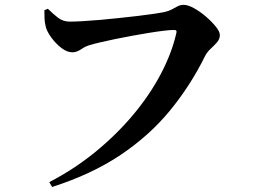

<svg xmlns="http://www.w3.org/2000/svg" viewBox="-20 -734 1040 787"><path d="M182 12.5Q284.7 -40.7 371.6 -111.8Q458.5 -182.9 526.6 -264.4Q594.7 -345.9 639.6 -431.6Q684.5 -517.2 703 -599.2Q704.8 -605.9 702.1 -608.5Q699.4 -611.2 694.1 -611.2Q677.3 -611.2 649.5 -607.8Q621.8 -604.4 587.5 -598.8Q553.2 -593.2 517.3 -586.6Q481.4 -580.1 448.4 -573.1Q415.4 -566.1 389.1 -560Q362.8 -553.9 348.8 -549.5Q331.2 -544.8 312.8 -532.2Q294.4 -519.6 276.7 -519.6Q254.5 -519.6 231.4 -537.6Q208.3 -555.5 190.7 -579.7Q173 -603.9 168 -622.7Q163.3 -641.7 162.5 -657.2Q161.7 -672.7 161.9 -692.2L176.3 -698Q197 -677.4 217.7 -661.4Q238.5 -645.4 265.9 -645.4Q286 -645.4 318.2 -647.2Q350.5 -649 389.6 -652.4Q428.6 -655.8 469 -660.2Q509.4 -664.6 546.1 -668.8Q582.9 -673.1 610.8 -677.3Q638.7 -681.4 651.8 -684.1Q672.8 -689 685.5 -696.1Q698.3 -703.1 708.9 -708.6Q719.6 -714.1 732.9 -714.1Q750.6 -714.1 775.3 -700.4Q800 -686.7 824.3 -665.8Q848.6 -644.8 864.9 -624.4Q881.2 -603.9 881.2 -590.5Q881.2 -573.7 869.3 -560.3Q857.5 -547 843.4 -534Q829.2 -521 820.8 -504.8Q760.8 -383.2 676.5 -280.6Q592.2 -178.1 474.2 -98.9Q356.1 -19.7 193.6 32.4Z"/></svg>

Font: Noto Serif SC ExtraLight
Style: Regular
Weight: 200
Designer: Ryoko NISHIZUKA 西塚涼子 (kana & ideographs); Frank Grießhammer (Latin, Greek & Cyrillic); Wenlong ZHANG 张文龙 (bopomofo); San
Foundry: Adobe
Version: Version 2.002-H1;hotconv 1.1.0;makeotfexe 2.6.0